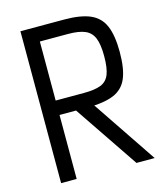

<svg xmlns="http://www.w3.org/2000/svg" viewBox="-118 -889 836 977"><g transform="rotate(-15 300.0 -400.0)"><path d="M82 0V-800H312Q399 -800 449.5 -778Q500 -756 521.5 -705Q543 -654 543 -568Q543 -479 521.5 -429Q500 -379 449.5 -358Q399 -337 312 -337H106V-413H312Q370 -413 402 -425.5Q434 -438 447.5 -471.5Q461 -505 461 -568Q461 -629 447.5 -662.5Q434 -696 402 -710Q370 -724 312 -724H164V0ZM479 0 216 -389H313L575 0Z"/></g></svg>

Font: Victor Mono Thin Medium
Style: Regular
Weight: 500
Monospace: yes
Version: Version 1.561;gftools[0.9.30]